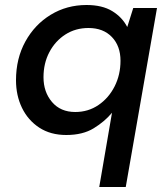

<svg xmlns="http://www.w3.org/2000/svg" viewBox="-20 -528 673 768"><path d="M377 220 428 -77Q399 -42 355 -15Q311 12 245 12Q182 12 137 -17.5Q92 -47 68 -96.5Q44 -146 44 -207Q44 -294 81.5 -362Q119 -430 183 -469Q247 -508 326 -508Q389 -508 429 -483.5Q469 -459 489 -420L513 -496H608L483 220ZM281 -80Q333 -80 374 -108Q415 -136 438.5 -182.5Q462 -229 462 -285Q462 -344 427.5 -380Q393 -416 334 -416Q282 -416 241.5 -390Q201 -364 177.5 -319.5Q154 -275 154 -219Q154 -160 188 -120Q222 -80 281 -80Z"/></svg>

Font: DeepMind Sans Medium
Style: Italic
Weight: 500
Italic angle: -10°
Designer: Jonny Pinhorn / Modifications: Colophon Foundry
Foundry: Colophon Foundry
Version: Version 1.002; ttfautohint (v1.8.2)